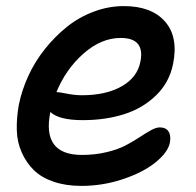

<svg xmlns="http://www.w3.org/2000/svg" viewBox="-20 -566 646 633"><path d="M248 46.9Q197.3 46.9 157 33.2Q116.7 19.5 91.8 -4.9Q66.9 -29.3 51.8 -63Q36.6 -96.7 35.4 -136.5Q34.2 -176.3 42 -220.2Q51.8 -268.6 73.5 -315.9Q95.2 -363.3 128.2 -404.5Q161.1 -445.8 200.7 -477.5Q240.2 -509.3 289.1 -527.6Q337.9 -545.9 388.2 -545.9Q479 -545.9 523.7 -495.4Q568.4 -444.8 550.8 -356Q538.6 -294.4 494.6 -251.7Q450.7 -209 389.2 -189.5Q327.6 -169.9 252.9 -169.9Q174.3 -169.9 146 -196.8Q117.2 -55.2 250 -55.2Q293.9 -55.2 332 -64.5Q370.1 -73.7 395.3 -87.2Q420.4 -100.6 440.7 -114Q460.9 -127.4 477.8 -136.7Q494.6 -146 506.8 -146Q526.9 -146 535.6 -132.6Q544.4 -119.1 540 -95.2Q533.2 -63.5 492.9 -30.8Q452.6 2 386 24.4Q319.3 46.9 248 46.9ZM168.9 -262.2Q175.3 -262.2 201.2 -257.1Q227.1 -252 250 -252Q329.6 -252 381.3 -281.5Q433.1 -311 442.9 -362.8Q458.5 -440.9 377.9 -440.9Q314 -440.9 255.6 -389.6Q197.3 -338.4 166 -262.2Z"/></svg>

Font: Shantell Sans Irregular
Style: Italic
Weight: 500
Italic angle: -11.31°
Designer: Stephen Nixon, Anya Danilova, Shantell Martin
Foundry: Arrow Type
Version: Version 1.006;[9816181b4]